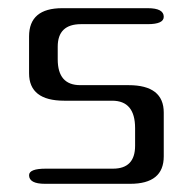

<svg xmlns="http://www.w3.org/2000/svg" viewBox="-20 -449 468 469"><path d="M137 -203Q51 -203 51 -270V-360Q51 -429 132 -429H341Q380 -429 380 -408Q380 -390 341 -390H178Q121 -390 121 -335V-304Q121 -241 176 -241H294Q380 -241 380 -174V-67Q380 0 298 0H90Q51 0 51 -21Q51 -37 92 -37H256Q310 -37 310 -93V-136Q310 -203 254 -203Z"/></svg>

Font: Cute Font
Style: Regular
Weight: 400
Designer: TypoDesign Lab.inc.
Foundry: TypoDesign Lab.inc.
Version: Version 1.00